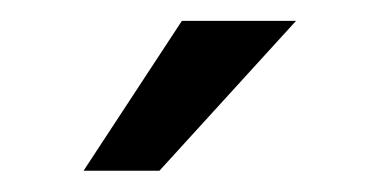

<svg xmlns="http://www.w3.org/2000/svg" viewBox="-20 -770 353 184"><path d="M154.3 -750H263.7L132.8 -606.4H60.1Z"/></svg>

Font: Roboto
Style: Regular
Weight: 400
Designer: Google
Version: Version 2.134; 2016; ttfautohint (v1.6)